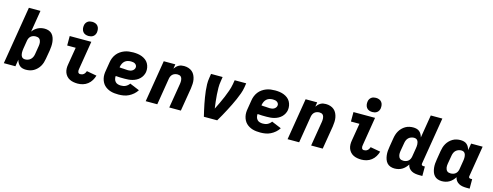

<svg xmlns="http://www.w3.org/2000/svg" viewBox="-23 -1558 6046 2353"><g transform="rotate(15 3000.0 -381.0)"><path d="M302 8Q280 8 259 2.5Q238 -3 222.5 -16.5Q207 -30 197 -48.5Q187 -67 182 -87L168 0H21L142 -735H289L244 -460Q244 -460 244 -460Q244 -460 244 -460Q257 -479 274.5 -494Q292 -509 312 -519Q332 -529 353.5 -533.5Q375 -538 397 -538Q424 -538 449.5 -529Q475 -520 492 -500.5Q509 -481 517.5 -456Q526 -431 529 -404.5Q532 -378 530 -350Q528 -322 524 -295L505 -185Q501 -160 493.5 -136Q486 -112 473 -89.5Q460 -67 441 -48Q422 -29 399.5 -16Q377 -3 352 2.5Q327 8 302 8ZM261 -112Q279 -112 297 -118.5Q315 -125 329 -138Q343 -151 351 -168.5Q359 -186 362 -204L380 -314Q382 -327 382.5 -339.5Q383 -352 381 -363.5Q379 -375 374 -386Q369 -397 360.5 -404.5Q352 -412 340.5 -415Q329 -418 316 -418Q300 -418 284 -413.5Q268 -409 255 -398.5Q242 -388 234.5 -373Q227 -358 224 -342L206 -232Q204 -219 203 -205.5Q202 -192 202.5 -179Q203 -166 206.5 -154Q210 -142 217 -131.5Q224 -121 235.5 -116.5Q247 -112 261 -112Z M959 8Q932 8 906 3.5Q880 -1 857.5 -12Q835 -23 818 -42Q801 -61 792 -84.5Q783 -108 782 -135Q781 -162 786 -188L823 -410H715V-530H989L930 -169Q928 -159 928 -149.5Q928 -140 931 -131Q934 -122 941.5 -117Q949 -112 959 -112Q971 -112 982.5 -115.5Q994 -119 1004 -127.5Q1014 -136 1020 -147Q1026 -158 1030 -169L1157 -146Q1148 -114 1130 -84Q1112 -54 1084.5 -32.5Q1057 -11 1024 -1.5Q991 8 959 8ZM937 -590Q916 -590 896 -597.5Q876 -605 864 -621.5Q852 -638 848.5 -659Q845 -680 849 -702Q851 -717 859 -730.5Q867 -744 879.5 -753.5Q892 -763 907.5 -766.5Q923 -770 937 -770Q959 -770 978.5 -762.5Q998 -755 1010.5 -738.5Q1023 -722 1026 -701Q1029 -680 1026 -658Q1023 -643 1015.5 -629.5Q1008 -616 995 -606.5Q982 -597 967 -593.5Q952 -590 937 -590Z M1477 8Q1452 8 1426.5 5.5Q1401 3 1377.5 -4Q1354 -11 1333 -23Q1312 -35 1295.5 -51.5Q1279 -68 1268 -89.5Q1257 -111 1251.5 -135Q1246 -159 1246.5 -184.5Q1247 -210 1252 -235L1270 -345Q1274 -373 1285 -400.5Q1296 -428 1314 -451.5Q1332 -475 1357 -492.5Q1382 -510 1409.5 -520.5Q1437 -531 1465 -534.5Q1493 -538 1521 -538Q1550 -538 1578 -534Q1606 -530 1631.5 -520Q1657 -510 1678.5 -493.5Q1700 -477 1713.5 -453.5Q1727 -430 1732 -402Q1737 -374 1733 -346Q1729 -322 1717 -299Q1705 -276 1686.5 -258Q1668 -240 1645 -228Q1622 -216 1597.5 -209.5Q1573 -203 1549 -201Q1525 -199 1501 -199Q1472 -199 1443.5 -199.5Q1415 -200 1386 -203Q1384 -183 1389 -164Q1394 -145 1406.5 -131Q1419 -117 1438 -111.5Q1457 -106 1477 -106Q1492 -106 1507 -108.5Q1522 -111 1536 -118Q1550 -125 1562 -135.5Q1574 -146 1583 -159L1706 -108Q1688 -79 1661.5 -56Q1635 -33 1604.5 -18Q1574 -3 1541.5 2.5Q1509 8 1477 8ZM1513 -310Q1526 -310 1539 -312.5Q1552 -315 1564 -321.5Q1576 -328 1585 -339.5Q1594 -351 1596 -364Q1599 -378 1592.5 -391Q1586 -404 1574.5 -411.5Q1563 -419 1549 -421.5Q1535 -424 1521 -424Q1501 -424 1480.5 -418.5Q1460 -413 1444 -399Q1428 -385 1419 -366Q1410 -347 1406 -327L1405 -317Q1418 -315 1431.5 -314.5Q1445 -314 1458.5 -313.5Q1472 -313 1485.5 -311.5Q1499 -310 1513 -310Z M1821 0 1908 -530H2055L2046 -473Q2056 -488 2069 -501Q2082 -514 2098 -523Q2114 -532 2131 -535Q2148 -538 2165 -538Q2194 -538 2221 -529.5Q2248 -521 2268.5 -503.5Q2289 -486 2301 -461Q2313 -436 2318 -409Q2323 -382 2321.5 -353Q2320 -324 2316 -295L2267 0H2120L2172 -314Q2174 -326 2174.5 -338Q2175 -350 2174 -361.5Q2173 -373 2169 -384Q2165 -395 2157.5 -403Q2150 -411 2138.5 -414.5Q2127 -418 2115 -418Q2100 -418 2084 -413.5Q2068 -409 2055 -398.5Q2042 -388 2034.5 -373Q2027 -358 2024 -342L1968 0Z M2559 0Q2550 -38 2541 -77Q2532 -116 2524.5 -155Q2517 -194 2510.5 -233.5Q2504 -273 2499.5 -313.5Q2495 -354 2494 -395Q2493 -436 2500 -477L2508 -530H2655L2647 -477Q2639 -433 2639.5 -389Q2640 -345 2643 -302Q2646 -259 2651 -216Q2656 -173 2662 -131Q2683 -173 2703.5 -215.5Q2724 -258 2742 -301.5Q2760 -345 2775.5 -388.5Q2791 -432 2799 -477L2808 -530H2954L2946 -477Q2939 -435 2924 -394Q2909 -353 2891.5 -313Q2874 -273 2854.5 -233.5Q2835 -194 2814.5 -155Q2794 -116 2772.5 -77Q2751 -38 2728 0Z M3277 8Q3252 8 3226.5 5.5Q3201 3 3177.5 -4Q3154 -11 3133 -23Q3112 -35 3095.5 -51.5Q3079 -68 3068 -89.5Q3057 -111 3051.5 -135Q3046 -159 3046.5 -184.5Q3047 -210 3052 -235L3070 -345Q3074 -373 3085 -400.5Q3096 -428 3114 -451.5Q3132 -475 3157 -492.5Q3182 -510 3209.5 -520.5Q3237 -531 3265 -534.5Q3293 -538 3321 -538Q3350 -538 3378 -534Q3406 -530 3431.5 -520Q3457 -510 3478.5 -493.5Q3500 -477 3513.5 -453.5Q3527 -430 3532 -402Q3537 -374 3533 -346Q3529 -322 3517 -299Q3505 -276 3486.5 -258Q3468 -240 3445 -228Q3422 -216 3397.5 -209.5Q3373 -203 3349 -201Q3325 -199 3301 -199Q3272 -199 3243.5 -199.5Q3215 -200 3186 -203Q3184 -183 3189 -164Q3194 -145 3206.5 -131Q3219 -117 3238 -111.5Q3257 -106 3277 -106Q3292 -106 3307 -108.5Q3322 -111 3336 -118Q3350 -125 3362 -135.5Q3374 -146 3383 -159L3506 -108Q3488 -79 3461.5 -56Q3435 -33 3404.5 -18Q3374 -3 3341.5 2.5Q3309 8 3277 8ZM3313 -310Q3326 -310 3339 -312.5Q3352 -315 3364 -321.5Q3376 -328 3385 -339.5Q3394 -351 3396 -364Q3399 -378 3392.5 -391Q3386 -404 3374.5 -411.5Q3363 -419 3349 -421.5Q3335 -424 3321 -424Q3301 -424 3280.5 -418.5Q3260 -413 3244 -399Q3228 -385 3219 -366Q3210 -347 3206 -327L3205 -317Q3218 -315 3231.5 -314.5Q3245 -314 3258.5 -313.5Q3272 -313 3285.5 -311.5Q3299 -310 3313 -310Z M3621 0 3708 -530H3855L3846 -473Q3856 -488 3869 -501Q3882 -514 3898 -523Q3914 -532 3931 -535Q3948 -538 3965 -538Q3994 -538 4021 -529.5Q4048 -521 4068.5 -503.5Q4089 -486 4101 -461Q4113 -436 4118 -409Q4123 -382 4121.5 -353Q4120 -324 4116 -295L4067 0H3920L3972 -314Q3974 -326 3974.5 -338Q3975 -350 3974 -361.5Q3973 -373 3969 -384Q3965 -395 3957.5 -403Q3950 -411 3938.5 -414.5Q3927 -418 3915 -418Q3900 -418 3884 -413.5Q3868 -409 3855 -398.5Q3842 -388 3834.5 -373Q3827 -358 3824 -342L3768 0Z M4559 8Q4532 8 4506 3.5Q4480 -1 4457.5 -12Q4435 -23 4418 -42Q4401 -61 4392 -84.5Q4383 -108 4382 -135Q4381 -162 4386 -188L4423 -410H4315V-530H4589L4530 -169Q4528 -159 4528 -149.5Q4528 -140 4531 -131Q4534 -122 4541.5 -117Q4549 -112 4559 -112Q4571 -112 4582.5 -115.5Q4594 -119 4604 -127.5Q4614 -136 4620 -147Q4626 -158 4630 -169L4757 -146Q4748 -114 4730 -84Q4712 -54 4684.5 -32.5Q4657 -11 4624 -1.5Q4591 8 4559 8ZM4537 -590Q4516 -590 4496 -597.5Q4476 -605 4464 -621.5Q4452 -638 4448.5 -659Q4445 -680 4449 -702Q4451 -717 4459 -730.5Q4467 -744 4479.5 -753.5Q4492 -763 4507.5 -766.5Q4523 -770 4537 -770Q4559 -770 4578.5 -762.5Q4598 -755 4610.5 -738.5Q4623 -722 4626 -701Q4629 -680 4626 -658Q4623 -643 4615.5 -629.5Q4608 -616 4595 -606.5Q4582 -597 4567 -593.5Q4552 -590 4537 -590Z M4978 8Q4951 8 4925.5 -1Q4900 -10 4883 -29.5Q4866 -49 4857.5 -74Q4849 -99 4846 -125.5Q4843 -152 4845 -180Q4847 -208 4852 -235L4870 -345Q4874 -370 4881.5 -394Q4889 -418 4902 -440.5Q4915 -463 4934 -482Q4953 -501 4975.5 -514Q4998 -527 5023 -532.5Q5048 -538 5073 -538Q5095 -538 5116 -532.5Q5137 -527 5152.5 -513.5Q5168 -500 5178 -481.5Q5188 -463 5193 -443L5241 -735H5388L5290 -140Q5289 -134 5289.5 -128.5Q5290 -123 5293.5 -119Q5297 -115 5302.5 -113.5Q5308 -112 5313 -112H5333V8H5293Q5268 8 5243 4Q5218 0 5196.5 -11.5Q5175 -23 5160.5 -42.5Q5146 -62 5142 -86Q5129 -65 5111 -46.5Q5093 -28 5071.5 -15.5Q5050 -3 5026 2.5Q5002 8 4978 8ZM5059 -112Q5075 -112 5091 -116.5Q5107 -121 5120 -131.5Q5133 -142 5140.5 -157Q5148 -172 5151 -188L5169 -298Q5171 -311 5172.5 -324.5Q5174 -338 5173 -351Q5172 -364 5169 -376Q5166 -388 5158.5 -398.5Q5151 -409 5139.5 -413.5Q5128 -418 5114 -418Q5096 -418 5078 -411.5Q5060 -405 5046 -392Q5032 -379 5024.5 -361.5Q5017 -344 5014 -326L4995 -216Q4993 -203 4992.5 -190.5Q4992 -178 4994 -166.5Q4996 -155 5001 -144Q5006 -133 5014.5 -125.5Q5023 -118 5034.5 -115Q5046 -112 5059 -112Z M5578 8Q5551 8 5525.5 -1Q5500 -10 5483 -29.5Q5466 -49 5457.5 -74Q5449 -99 5446 -125.5Q5443 -152 5445 -180Q5447 -208 5452 -235L5470 -345Q5474 -370 5481.5 -394Q5489 -418 5502 -440.5Q5515 -463 5534 -482Q5553 -501 5575.5 -514Q5598 -527 5623 -532.5Q5648 -538 5673 -538Q5695 -538 5716 -532.5Q5737 -527 5752.5 -513.5Q5768 -500 5778 -481.5Q5788 -463 5793 -443L5808 -530H5954L5890 -140Q5889 -134 5889.5 -128.5Q5890 -123 5893.5 -119Q5897 -115 5902.5 -113.5Q5908 -112 5913 -112H5933V8H5893Q5868 8 5843 4Q5818 0 5796.5 -11.5Q5775 -23 5760.5 -42.5Q5746 -62 5742 -86Q5729 -65 5711 -46.5Q5693 -28 5671.5 -15.5Q5650 -3 5626 2.5Q5602 8 5578 8ZM5659 -112Q5675 -112 5691 -116.5Q5707 -121 5720 -131.5Q5733 -142 5740.5 -157Q5748 -172 5751 -188L5769 -298Q5771 -311 5772.5 -324.5Q5774 -338 5773 -351Q5772 -364 5769 -376Q5766 -388 5758.5 -398.5Q5751 -409 5739.5 -413.5Q5728 -418 5714 -418Q5696 -418 5678 -411.5Q5660 -405 5646 -392Q5632 -379 5624.5 -361.5Q5617 -344 5614 -326L5595 -216Q5593 -203 5592.5 -190.5Q5592 -178 5594 -166.5Q5596 -155 5601 -144Q5606 -133 5614.5 -125.5Q5623 -118 5634.5 -115Q5646 -112 5659 -112Z"/></g></svg>

Font: Iosevka Curly Heavy Extended
Style: Italic
Weight: 900
Width: 7
Italic angle: -9°
Monospace: yes
Designer: Belleve Invis
Foundry: Belleve Invis
Version: Version 11.1.0; ttfautohint (v1.8.3)